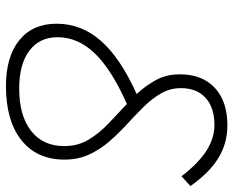

<svg xmlns="http://www.w3.org/2000/svg" viewBox="-90 -692 792 652"><g transform="rotate(90 306.0 -366.0)"><path d="M272.5 9.8Q172.4 9.8 116.5 -35.6Q60.5 -81.1 60.5 -162.1Q60.5 -246.6 118.7 -312.7Q176.8 -378.9 299.3 -434.1Q271 -464.4 251.7 -499.8Q232.4 -535.2 232.4 -580.6Q232.4 -656.7 278.3 -699.5Q324.2 -742.2 405.8 -742.2Q466.3 -742.2 516.4 -711.7Q566.4 -681.2 611.8 -616.7L578.6 -586.4Q534.2 -644 491.7 -671.1Q449.2 -698.2 404.3 -698.2Q345.2 -698.2 312.3 -668.2Q279.3 -638.2 279.3 -584.5Q279.3 -547.9 296.9 -517.3Q314.5 -486.8 342 -458.7Q369.6 -430.7 400.6 -402.3Q431.6 -374 459.2 -342.5Q486.8 -311 504.4 -273.4Q522 -235.8 522 -189Q522 -95.2 456.1 -42.7Q390.1 9.8 272.5 9.8ZM333 -400.9Q216.3 -349.1 161.4 -292Q106.4 -234.9 106.4 -165.5Q106.4 -104 152.3 -69.6Q198.2 -35.2 280.3 -35.2Q372.6 -35.2 424.3 -75.4Q476.1 -115.7 476.1 -188Q476.1 -234.4 454.3 -270.8Q432.6 -307.1 399.4 -338.4Q366.2 -369.6 333 -400.9Z"/></g></svg>

Font: Cascadia Code NF ExtraLight
Style: Italic
Weight: 200
Italic angle: -10°
Monospace: yes
Designer: Aaron Bell
Foundry: Saja Typeworks
Version: Version 2404.023; ttfautohint (v1.8.4)